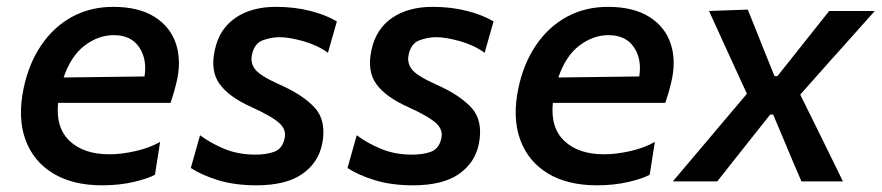

<svg xmlns="http://www.w3.org/2000/svg" viewBox="-20 -529 2572 560"><path d="M278 11.5Q192 11.5 134.5 -23.5Q77 -58.5 54 -122.2Q31 -186 49 -272Q64 -343.5 100.2 -397Q136.5 -450.5 190 -479.8Q243.5 -509 310.5 -509Q384 -509 430.5 -480Q477 -451 493.5 -400.5Q510 -350 494 -285.5Q487 -256.5 477.5 -229H149.5Q142 -157 183 -118Q224 -79 299 -79Q333.5 -79 374 -88Q414.5 -97 447 -115L432 -19.5Q413 -8.5 370.8 1.5Q328.5 11.5 278 11.5ZM312 -426.5Q267 -426.5 227 -396.2Q187 -366 165.5 -303L401.5 -306Q409.5 -356.5 385.8 -391.5Q362 -426.5 312 -426.5Z M727.5 11.5Q665.5 11.5 617 -3.2Q568.5 -18 536.5 -39L563.5 -134.5Q595 -111 635.2 -94.5Q675.5 -78 725 -78Q756.5 -78 779.5 -86.2Q802.5 -94.5 809.5 -122.5Q817 -149.5 795.2 -169.5Q773.5 -189.5 713 -217Q648 -246 620.5 -284Q593 -322 606.5 -383Q619.5 -444.5 666.5 -476.8Q713.5 -509 785 -509Q839.5 -509 885.8 -497Q932 -485 962.5 -466.5L936.5 -375Q906.5 -397 865 -408.8Q823.5 -420.5 795 -420.5Q771 -420.5 746.5 -411.5Q722 -402.5 715 -370Q709.5 -346 724 -327Q738.5 -308 793 -283.5Q864 -252.5 898.5 -214.2Q933 -176 919.5 -108.5Q908 -53.5 860.8 -21Q813.5 11.5 727.5 11.5Z M1184.5 11.5Q1122.5 11.5 1074 -3.2Q1025.5 -18 993.5 -39L1020.5 -134.5Q1052 -111 1092.2 -94.5Q1132.5 -78 1182 -78Q1213.5 -78 1236.5 -86.2Q1259.5 -94.5 1266.5 -122.5Q1274 -149.5 1252.2 -169.5Q1230.5 -189.5 1170 -217Q1105 -246 1077.5 -284Q1050 -322 1063.5 -383Q1076.5 -444.5 1123.5 -476.8Q1170.5 -509 1242 -509Q1296.5 -509 1342.8 -497Q1389 -485 1419.5 -466.5L1393.5 -375Q1363.5 -397 1322 -408.8Q1280.5 -420.5 1252 -420.5Q1228 -420.5 1203.5 -411.5Q1179 -402.5 1172 -370Q1166.5 -346 1181 -327Q1195.5 -308 1250 -283.5Q1321 -252.5 1355.5 -214.2Q1390 -176 1376.5 -108.5Q1365 -53.5 1317.8 -21Q1270.5 11.5 1184.5 11.5Z M1721 11.5Q1635 11.5 1577.5 -23.5Q1520 -58.5 1497 -122.2Q1474 -186 1492 -272Q1507 -343.5 1543.2 -397Q1579.5 -450.5 1633 -479.8Q1686.5 -509 1753.5 -509Q1827 -509 1873.5 -480Q1920 -451 1936.5 -400.5Q1953 -350 1937 -285.5Q1930 -256.5 1920.5 -229H1592.5Q1585 -157 1626 -118Q1667 -79 1742 -79Q1776.5 -79 1817 -88Q1857.5 -97 1890 -115L1875 -19.5Q1856 -8.5 1813.8 1.5Q1771.5 11.5 1721 11.5ZM1755 -426.5Q1710 -426.5 1670 -396.2Q1630 -366 1608.5 -303L1844.5 -306Q1852.5 -356.5 1828.8 -391.5Q1805 -426.5 1755 -426.5Z M1942.5 0Q1971 -34 1992.5 -59.2Q2014 -84.5 2033 -107Q2052 -129.5 2073.5 -155L2158.5 -255.5L2116 -348Q2098.5 -386.5 2083.8 -418.5Q2069 -450.5 2048 -497L2161 -501Q2174.5 -468 2185.5 -440.2Q2196.5 -412.5 2208 -383.5L2239 -307H2247.5L2308 -383Q2332 -413 2352.5 -439.2Q2373 -465.5 2398.5 -497H2531.5Q2502.5 -464.5 2481.5 -441Q2460.5 -417.5 2441.8 -396.5Q2423 -375.5 2400.5 -350.5L2314 -253L2363 -154Q2381 -117.5 2398 -82.8Q2415 -48 2438.5 0H2317.5Q2304.5 -30 2293.8 -55.2Q2283 -80.5 2270 -112L2235 -195H2226.5L2163 -115Q2138 -83.5 2117.5 -57.5Q2097 -31.5 2072 0Z"/></svg>

Font: Commissioner Medium
Style: Italic
Weight: 500
Italic angle: -12°
Designer: Kostas Bartsokas
Foundry: Kostas Bartsokas
Version: Version 1.000; ttfautohint (v1.8.3)